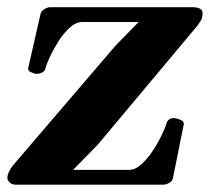

<svg xmlns="http://www.w3.org/2000/svg" viewBox="-28 -505 574 525"><path d="M15.1 0Q4.9 0 -1.5 -5.9Q-7.8 -11.7 -7.8 -18.6Q-7.8 -27.3 -2.4 -37.6Q2.9 -47.9 13.7 -60.1L288.1 -380.4L351.1 -444.8H197.3Q179.2 -444.8 162.1 -429Q145 -413.1 131.1 -390.9Q117.2 -368.7 107.9 -348.4Q98.6 -328.1 96.7 -319.3Q94.7 -310.1 87.2 -306.6Q79.6 -303.2 71.8 -303.2Q66.4 -303.2 56.9 -307.4Q47.4 -311.5 49.3 -319.8L82.5 -465.3Q84 -474.1 92.5 -479.5Q101.1 -484.9 108.4 -485.4H496.6Q525.9 -485.4 525.9 -469.2Q525.9 -457.5 522.2 -450.7Q518.6 -443.8 511.2 -434.1L240.2 -110.4L171.9 -40.5H324.2Q342.3 -40.5 359.4 -56.4Q376.5 -72.3 390.9 -94.5Q405.3 -116.7 414.8 -137Q424.3 -157.2 426.8 -166Q431.2 -182.1 447.3 -182.1Q452.6 -182.1 464.1 -178Q475.6 -173.8 474.6 -165.5L445.3 -20Q444.3 -10.7 435.8 -5.6Q427.2 -0.5 419.9 0Z"/></svg>

Font: Gelasio
Style: Bold Italic
Weight: 700
Italic angle: -8.5°
Designer: Eben Sorkin
Foundry: Eben Sorkin
Version: Version 1.008